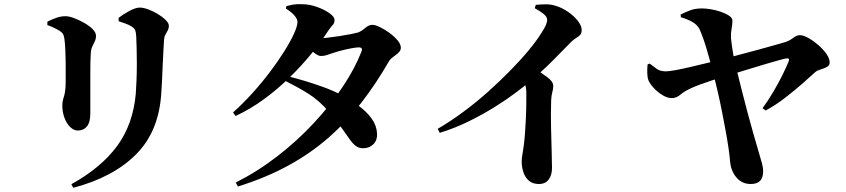

<svg xmlns="http://www.w3.org/2000/svg" viewBox="-20 -821 4020 912"><path d="M319 54Q460 -24 536 -127Q612 -230 625 -376Q627 -403 628.5 -441Q630 -479 630 -519Q630 -559 629 -594Q628 -629 627 -649Q626 -668 622 -677.5Q618 -687 604 -696Q592 -703 576.5 -709Q561 -715 544 -720L543 -736Q565 -753 594.5 -769Q624 -785 644 -785Q661 -785 684 -776.5Q707 -768 729.5 -754.5Q752 -741 767 -726Q782 -711 782 -699Q782 -686 776.5 -676Q771 -666 765.5 -656Q760 -646 759 -630Q758 -609 756 -575.5Q754 -542 752.5 -505Q751 -468 749.5 -434.5Q748 -401 746 -378Q735 -197 626.5 -88Q518 21 328 71ZM349 -201Q331 -201 314 -217Q297 -233 286.5 -260.5Q276 -288 276 -320Q276 -339 284 -363.5Q292 -388 292 -436Q292 -462 292 -501Q292 -540 290.5 -578Q289 -616 286 -636Q284 -651 279.5 -659Q275 -667 264 -674Q253 -681 237.5 -688.5Q222 -696 205 -702V-718Q224 -728 246.5 -736Q269 -744 290 -744Q308 -744 332 -735Q356 -726 380.5 -712Q405 -698 420.5 -682Q436 -666 436 -651Q436 -637 430.5 -625Q425 -613 418.5 -600Q412 -587 411 -565Q410 -552 409.5 -526.5Q409 -501 409 -468Q409 -435 409 -400.5Q409 -366 409 -335.5Q409 -305 409 -282Q409 -240 393 -220.5Q377 -201 349 -201Z M1100 46Q1205 -7 1299 -80Q1393 -153 1471.5 -237.5Q1550 -322 1608 -409Q1666 -496 1697 -576Q1705 -596 1684 -596Q1673 -596 1648.5 -591.5Q1624 -587 1599.5 -580.5Q1575 -574 1561 -569Q1545 -564 1532.5 -559.5Q1520 -555 1504 -555Q1492 -555 1472.5 -570Q1453 -585 1431 -603L1451 -642Q1467 -640 1477.5 -639.5Q1488 -639 1498 -639Q1510 -639 1536 -642Q1562 -645 1592 -649.5Q1622 -654 1647 -659Q1672 -664 1682 -667Q1700 -675 1716 -689Q1732 -703 1750 -703Q1762 -703 1784 -692.5Q1806 -682 1829 -665.5Q1852 -649 1868 -630Q1884 -611 1884 -594Q1884 -581 1872.5 -570.5Q1861 -560 1847.5 -550.5Q1834 -541 1827 -529Q1766 -423 1696 -332.5Q1626 -242 1541 -167.5Q1456 -93 1350 -35Q1244 23 1110 65ZM1709 -117Q1687 -116 1672.5 -126Q1658 -136 1643 -156.5Q1628 -177 1605.5 -209.5Q1583 -242 1544 -288Q1496 -344 1444.5 -376Q1393 -408 1335 -437L1350 -458Q1383 -450 1426.5 -437Q1470 -424 1517 -407Q1564 -390 1605 -368Q1647 -346 1684.5 -318Q1722 -290 1745.5 -257.5Q1769 -225 1771 -187Q1773 -156 1754.5 -137Q1736 -118 1709 -117ZM1087 -287Q1133 -328 1177.5 -377Q1222 -426 1261 -477.5Q1300 -529 1329.5 -576Q1359 -623 1376 -660Q1393 -697 1393 -717Q1393 -731 1377.5 -748.5Q1362 -766 1338 -780L1340 -792Q1355 -796 1371 -799Q1387 -802 1413 -801Q1450 -801 1486 -788Q1522 -775 1545.5 -758Q1569 -741 1569 -727Q1569 -711 1561 -703Q1553 -695 1539 -675Q1505 -622 1458 -564.5Q1411 -507 1354.5 -452Q1298 -397 1234 -350Q1170 -303 1099 -270Z M2059 -209Q2119 -244 2180 -289Q2241 -334 2298 -385Q2355 -436 2404.5 -486.5Q2454 -537 2492 -583Q2530 -629 2552 -665Q2579 -705 2579 -727Q2579 -742 2560 -756.5Q2541 -771 2520 -782L2525 -798Q2547 -800 2571.5 -800.5Q2596 -801 2621 -793Q2650 -784 2678.5 -764.5Q2707 -745 2725 -721.5Q2743 -698 2743 -679Q2743 -663 2735.5 -655Q2728 -647 2716 -640Q2704 -633 2690 -619Q2657 -585 2607.5 -535Q2558 -485 2497 -434Q2475 -415 2433.5 -383.5Q2392 -352 2335 -316Q2278 -280 2210.5 -246.5Q2143 -213 2069 -190ZM2540 53Q2511 53 2493 38Q2475 23 2466.5 -2Q2458 -27 2458 -54Q2458 -69 2461.5 -87.5Q2465 -106 2468 -130Q2472 -162 2474 -192.5Q2476 -223 2477.5 -250.5Q2479 -278 2479.5 -302.5Q2480 -327 2480 -346.5Q2480 -366 2480 -379Q2480 -405 2473 -423Q2466 -441 2453 -461L2507 -506Q2547 -478 2577.5 -456Q2608 -434 2608 -413Q2608 -399 2603.5 -383Q2599 -367 2598 -345Q2596 -280 2597.5 -214.5Q2599 -149 2600.5 -98.5Q2602 -48 2602 -23Q2602 10 2586.5 31.5Q2571 53 2540 53Z M3546 53Q3504 53 3478 22Q3452 -9 3448 -53Q3446 -80 3440.5 -117.5Q3435 -155 3427 -198.5Q3419 -242 3410 -288Q3401 -334 3390.5 -380Q3380 -426 3369 -467Q3362 -496 3353.5 -528Q3345 -560 3336 -590Q3327 -620 3318 -644.5Q3309 -669 3302 -684Q3292 -703 3269 -716.5Q3246 -730 3214 -739L3213 -752Q3237 -764 3260 -772.5Q3283 -781 3315 -781Q3332 -781 3356.5 -777Q3381 -773 3404 -765Q3427 -757 3443 -746.5Q3459 -736 3459 -723Q3459 -705 3455 -684Q3451 -663 3452 -641Q3453 -628 3456.5 -603.5Q3460 -579 3465 -551Q3470 -523 3477 -498Q3490 -445 3504 -390Q3518 -335 3531.5 -284Q3545 -233 3557.5 -190Q3570 -147 3578 -119Q3582 -104 3588 -84.5Q3594 -65 3599.5 -44.5Q3605 -24 3605 -8Q3605 23 3590.5 38Q3576 53 3546 53ZM3602 -307Q3630 -345 3654.5 -387Q3679 -429 3697.5 -466.5Q3716 -504 3726 -529Q3730 -539 3726 -542Q3722 -545 3712 -543Q3697 -540 3673 -533Q3649 -526 3619 -517.5Q3589 -509 3556 -498.5Q3523 -488 3489 -478Q3455 -468 3424 -459Q3395 -450 3364.5 -440Q3334 -430 3308 -420.5Q3282 -411 3267 -404Q3231 -388 3212 -371.5Q3193 -355 3171 -355Q3150 -355 3127 -369Q3104 -383 3085.5 -403Q3067 -423 3060 -440Q3055 -453 3054.5 -474Q3054 -495 3056 -515L3066 -519Q3085 -505 3099.5 -494Q3114 -483 3141 -482Q3157 -482 3187 -487.5Q3217 -493 3256 -502Q3295 -511 3335.5 -521Q3376 -531 3414 -540Q3447 -549 3492 -561Q3537 -573 3582 -585Q3627 -597 3663 -607.5Q3699 -618 3713 -622Q3732 -629 3748.5 -641.5Q3765 -654 3779 -654Q3796 -654 3820 -640.5Q3844 -627 3867 -607Q3890 -587 3905.5 -565Q3921 -543 3921 -524Q3921 -510 3908 -503Q3895 -496 3879 -491.5Q3863 -487 3853 -479Q3828 -456 3792 -424.5Q3756 -393 3712 -358.5Q3668 -324 3617 -296Z"/></svg>

Font: Noto Serif TC ExtraBold
Style: Regular
Weight: 800
Designer: Ryoko NISHIZUKA 西塚涼子 (kana & ideographs); Frank Grießhammer (Latin, Greek & Cyrillic); Wenlong ZHANG 张文龙 (bopomofo); San
Foundry: Adobe
Version: Version 2.002-H1;hotconv 1.1.0;makeotfexe 2.6.0